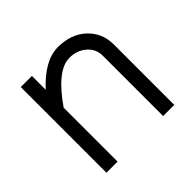

<svg xmlns="http://www.w3.org/2000/svg" viewBox="-133 -675 822 822"><g transform="rotate(-45 278.0 -263.5)"><path d="M145 -435.1Q230.5 -527.3 310.5 -527.3Q390.6 -527.3 439.5 -481.4Q488.3 -435.5 488.3 -365.2V0H420.9V-365.2Q420.9 -406.7 389.6 -433.3Q358.4 -460 313.5 -460Q237.3 -460 145 -326.2V0H77.6V-518.6H145Z"/></g></svg>

Font: AnjaliOldLipi
Style: Regular
Weight: 400
Designer: Kevin & Siji
Foundry: Core : Kevin & Siji
Modification : Hiran Venugopalan
Opentype mlm2 support: Rajeesh Nambiar
New Feature Table : Santhosh
Version: Version 7.1.0+20221109